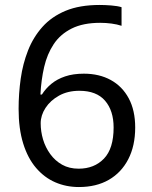

<svg xmlns="http://www.w3.org/2000/svg" viewBox="-20 -744 612 774"><path d="M55 -305Q55 -367 63.5 -427Q72 -487 93 -540.5Q114 -594 151 -635.5Q188 -677 244.5 -700.5Q301 -724 382 -724Q403 -724 428.5 -722Q454 -720 470 -715V-640Q452 -646 429.5 -649Q407 -652 384 -652Q315 -652 269 -629Q223 -606 196.5 -566Q170 -526 158 -474Q146 -422 143 -363H149Q164 -387 187 -406Q210 -425 242.5 -436Q275 -447 318 -447Q380 -447 426.5 -421.5Q473 -396 499 -347.5Q525 -299 525 -230Q525 -156 497 -102Q469 -48 418.5 -19Q368 10 298 10Q247 10 203 -9Q159 -28 125.5 -67Q92 -106 73.5 -165.5Q55 -225 55 -305ZM297 -64Q360 -64 399 -104.5Q438 -145 438 -230Q438 -298 403.5 -338Q369 -378 300 -378Q253 -378 218 -358.5Q183 -339 163.5 -309Q144 -279 144 -247Q144 -214 153.5 -182Q163 -150 182.5 -123Q202 -96 230.5 -80Q259 -64 297 -64Z"/></svg>

Font: Noto Sans Khmer UI
Style: Regular
Weight: 400
Designer: Danh Hong and the Monotype Design Team
Foundry: Monotype Imaging Inc.
Version: Version 2.002